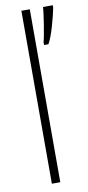

<svg xmlns="http://www.w3.org/2000/svg" viewBox="-88 -795 383 831"><g transform="rotate(-10 104.0 -380.0)"><path d="M107 0V-760H70V0ZM208 -750V-760H165C164 -732 147 -627 141 -610V-597H160C179 -628 201 -713 208 -750Z"/></g></svg>

Font: Noto Sans Thai ExtCond ExtLt
Style: Regular
Weight: 200
Width: 2
Designer: Monotype Design Team
Foundry: Monotype Imaging Inc.
Version: Version 2.002